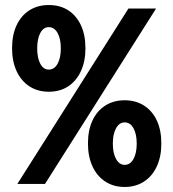

<svg xmlns="http://www.w3.org/2000/svg" viewBox="-20 -732 690 764"><path d="M49 0 491 -698H601L159 0ZM476 12Q432 12 399 -9.5Q366 -31 348 -70Q330 -109 330 -161Q330 -214 348 -252.5Q366 -291 399 -312Q432 -333 476 -333Q520 -333 553 -312Q586 -291 604 -252.5Q622 -214 622 -161Q622 -109 604 -70Q586 -31 553 -9.5Q520 12 476 12ZM476 -76Q498 -76 511 -99Q524 -122 524 -161Q524 -199 511 -222Q498 -245 476 -245Q455 -245 442 -222Q429 -199 429 -161Q429 -122 442 -99Q455 -76 476 -76ZM174 -367Q130 -367 97 -388.5Q64 -410 46 -449Q28 -488 28 -540Q28 -593 46 -631.5Q64 -670 97 -691Q130 -712 174 -712Q219 -712 251.5 -691Q284 -670 302 -631.5Q320 -593 320 -540Q320 -488 302 -449Q284 -410 251.5 -388.5Q219 -367 174 -367ZM174 -455Q196 -455 209 -478Q222 -501 222 -540Q222 -578 209 -601Q196 -624 174 -624Q153 -624 140.5 -601Q128 -578 128 -540Q128 -501 140.5 -478Q153 -455 174 -455Z"/></svg>

Font: Azeret Mono Thin SemiBold
Style: Regular
Weight: 600
Version: Version 1.002